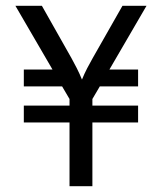

<svg xmlns="http://www.w3.org/2000/svg" viewBox="-20 -645 561 665"><path d="M220.8 0H300V-220.8H458.3V-279.2H300V-302.1L325.7 -345.8H458.3V-404.2H359L487.5 -625H404.2L300.7 -443.1C287.5 -419.4 275.7 -398.6 263.9 -369.4C252.1 -398.6 240.3 -420.1 227.8 -443.1L125 -625H33.3L161.8 -404.2H62.5V-345.8H195.1L220.8 -302.1V-279.2H62.5V-220.8H220.8Z"/></svg>

Font: Afacad
Style: Regular
Weight: 400
Designer: Kristian Moeller
Foundry: Dicotype
Version: Version 1.000